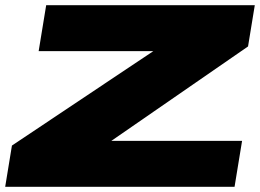

<svg xmlns="http://www.w3.org/2000/svg" viewBox="-28 -720 1004 740"><path d="M-8 0 18 -159 563 -523H121L150 -700H954L928 -541L401 -177H905L876 0Z"/></svg>

Font: Georama ExtraExtended ExtraBold
Style: Italic
Weight: 800
Width: 8
Italic angle: -9°
Designer: Jean-Baptiste Levee
Foundry: Production Type
Version: Version 1.000